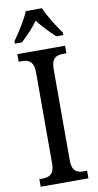

<svg xmlns="http://www.w3.org/2000/svg" viewBox="-102 -975 521 1018"><g transform="rotate(-10 159.0 -465.5)"><path d="M28 -784V-771H66C97 -801 132 -835 158 -872C184 -835 220 -801 251 -771H289V-784C262 -822 220 -886 202 -931H115C97 -886 55 -822 28 -784ZM31 0H288V-41H271C234 -41 207 -52 207 -112V-601C207 -662 233 -673 271 -673H288V-714H31V-673H48C83 -673 112 -662 112 -601V-111C112 -52 83 -41 48 -41H31Z"/></g></svg>

Font: Noto Serif Myanmar Condensed
Style: Regular
Weight: 400
Width: 3
Designer: Ben Mitchell and the Monotype Design Team
Foundry: Monotype Imaging Inc.
Version: Version 2.106